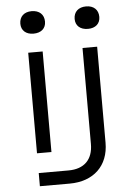

<svg xmlns="http://www.w3.org/2000/svg" viewBox="-62 -820 724 1046"><g transform="rotate(-5 300.0 -297.0)"><path d="M151 -651C193 -651 219 -674 219 -711C219 -750 193 -774 151 -774C110 -774 84 -750 84 -711C84 -674 110 -651 151 -651ZM449 -651C490 -651 516 -674 516 -711C516 -750 490 -774 449 -774C407 -774 381 -750 381 -711C381 -674 407 -651 449 -651ZM113 180H276C407 180 490 101 490 -25V-550H410V-25C410 60 362 108 276 108H113ZM113 0H192V-550H113Z"/></g></svg>

Font: JetBrains Mono Light
Style: Regular
Weight: 336
Monospace: yes
Designer: Philipp Nurullin, Konstantin Bulenkov
Foundry: JetBrains
Version: Version 2.305